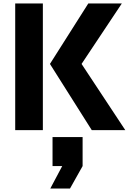

<svg xmlns="http://www.w3.org/2000/svg" viewBox="-20 -753 780 1111"><path d="M228 -733V0H68V-733ZM491 -733H685L452 -383L705 0H511L269 -383ZM458 40V208L385 338H271L340 208H284V40Z"/></svg>

Font: Kreadon
Style: Regular
Weight: 400
Designer: kohakuno
Foundry: StudioGnu
Version: Version 1.000;Glyphs 3.1.2 (3151)